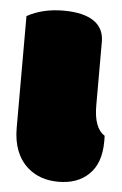

<svg xmlns="http://www.w3.org/2000/svg" viewBox="-45 -575 392 617"><g transform="rotate(5 151.0 -266.5)"><path d="M235.8 -516.1Q266.6 -493.2 266.6 -451.7V-246.1Q266.6 -173.3 301.8 -151.4Q302.2 -148.9 302.2 -142.1V-133.3Q302.2 -61.5 263.2 -25.4Q227.1 8.8 166.7 8.8Q106.4 8.8 67.4 -25.4Q18.1 -68.8 18.1 -152.3V-512.7Q68.4 -540.5 135.3 -540.5Q202.1 -540.5 235.8 -516.1Z"/></g></svg>

Font: Modak
Style: Regular
Weight: 400
Version: Version 1.036;PS Version 1.000;hotconv 1.0.79;makeotf.lib2.5